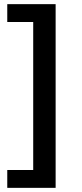

<svg xmlns="http://www.w3.org/2000/svg" viewBox="-20 -725 396 925"><path d="M15 180V94H140V-619H15V-705H248V180Z"/></svg>

Font: Nunito Sans 7pt SemiBold
Style: Regular
Weight: 600
Designer: Vernon Adams
Foundry: Vernon Adams
Version: Version 3.101;gftools[0.9.27]